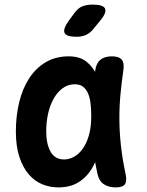

<svg xmlns="http://www.w3.org/2000/svg" viewBox="-20 -805 640 835"><path d="M233.6 10Q197.6 10 164.3 -3.4Q131.1 -16.8 105.6 -46.1Q80.2 -75.3 64.6 -121.6Q49 -167.8 49 -233.8Q49 -301.4 63.7 -361.2Q78.4 -420.9 107.2 -465Q136.1 -509.1 179.2 -534.6Q222.4 -560 279 -560Q326.3 -560 355.4 -537.3Q384.5 -514.5 400.8 -477.7Q417.1 -440.9 422.5 -394.3Q428 -347.7 428 -301Q428 -234.1 417.4 -177.2Q406.8 -120.4 383.4 -78.6Q360 -36.8 323.2 -13.4Q286.4 10 233.6 10ZM258.7 -111.5Q281.3 -111.5 302.5 -123.5Q323.8 -135.4 340.3 -158.8Q356.9 -182.1 366.8 -217.1Q376.8 -252.1 376.8 -298.9Q376.8 -326.4 374.2 -351.7Q371.7 -377.1 364 -396.2Q356.4 -415.3 342.4 -426.9Q328.4 -438.5 305.2 -438.5Q276.3 -438.5 253.5 -422.1Q230.7 -405.8 214.6 -378.1Q198.4 -350.4 189.7 -313.2Q181 -276 181 -233.9Q181 -179 200 -145.3Q219 -111.5 258.7 -111.5ZM394.4 -500.6Q399.1 -531.2 417.3 -545.6Q435.6 -560 466.4 -560Q497.4 -560 509.4 -545.6Q521.3 -531.3 516.6 -500.6Q508.7 -445.8 503.7 -392.1Q498.7 -338.5 499.2 -283.5Q499.6 -228.5 506 -170.5Q512.4 -112.5 526.3 -48Q532.7 -17.6 523.3 -3.8Q513.9 10 483.2 10Q451.8 10 431.1 -4.2Q410.5 -18.3 404.1 -48Q389.9 -112.5 383.6 -170.5Q377.4 -228.5 377.1 -283.5Q376.8 -338.5 381.8 -392.1Q386.8 -445.8 394.4 -500.6ZM313.6 -645Q268.6 -645 260.8 -661.9Q253.1 -678.8 279.1 -715L304.3 -749.2Q319.9 -770.6 339 -777.8Q358.2 -785 383.6 -785Q428.9 -785 436.8 -767.6Q444.7 -750.2 416.3 -715.8L386 -678.8Q371.8 -661.2 353.9 -653.1Q335.9 -645 313.6 -645Z"/></svg>

Font: Maple Mono
Style: Regular
Weight: 400
Monospace: yes
Designer: subframe7536
Version: Version 7.300